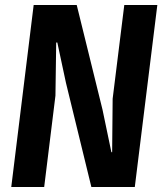

<svg xmlns="http://www.w3.org/2000/svg" viewBox="-20 -747 648 767"><path d="M25 0 114.5 -727H286.5L389.5 -309L425 -139H428L430 -352.5L476.5 -727H608.5L518.5 0H345L243.5 -416L209 -577H204.5L201.5 -365L156.5 0Z"/></svg>

Font: Spline Sans Mono SemiBold
Style: Italic
Weight: 600
Italic angle: -4°
Monospace: yes
Version: Version 1.004